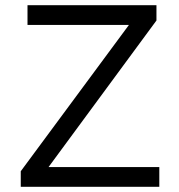

<svg xmlns="http://www.w3.org/2000/svg" viewBox="-20 -720 688 740"><path d="M60 0V-60L477 -624H86V-700H583V-641L167 -76H594V0Z"/></svg>

Font: Mach Light
Style: Regular
Weight: 300
Version: Version 1.002